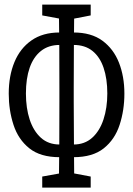

<svg xmlns="http://www.w3.org/2000/svg" viewBox="-20 -769 595 857"><path d="M19 -351.1Q19 -430.2 44.4 -491.7Q69.8 -553.2 120.4 -588.6Q170.9 -624 245.6 -624H269V-568.4H246.6Q196.8 -568.4 163.1 -541.7Q129.4 -515.1 112.5 -466.8Q95.7 -418.5 95.7 -351.6Q95.7 -286.6 112.5 -235.4Q129.4 -184.1 162.6 -154.1Q195.8 -124 246.6 -124H269V-67.4H245.6Q160.6 -67.4 111.1 -106.9Q61.5 -146.5 40.3 -211.7Q19 -276.9 19 -351.1ZM284.2 -67.4V-124H308.1Q357.9 -124 391.4 -154.1Q424.8 -184.1 441.9 -235.8Q459 -287.6 459 -351.6Q459 -417.5 442.4 -466.3Q425.8 -515.1 392.6 -541.7Q359.4 -568.4 308.1 -568.4H284.2V-624H308.1Q387.2 -624 437 -587.4Q486.8 -550.8 511 -489.3Q535.2 -427.7 535.2 -351.1Q535.2 -276.9 513.9 -211.7Q492.7 -146.5 443.1 -106.9Q393.6 -67.4 308.1 -67.4ZM242.7 68.4Q244.1 -22.5 244.6 -121.6Q245.1 -220.7 245.1 -315.9V-375Q245.1 -470.7 244.6 -562Q244.1 -653.3 242.7 -748.5H311.5Q310.5 -653.3 309.8 -563.2Q309.1 -473.1 309.1 -377.4V-315.9Q309.1 -226.1 310.1 -124.8Q311 -23.4 311.5 68.4ZM168.5 -700.2V-748.5H384.8V-700.2L288.6 -681.6H269ZM168.5 68.4V19L269 1H289.1L384.8 19V68.4Z"/></svg>

Font: Scarab Serif
Style: Regular
Weight: 400
Designer: John Roberts
Foundry: Scarab
Version: 1.0